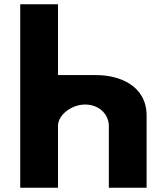

<svg xmlns="http://www.w3.org/2000/svg" viewBox="-20 -880 782 900"><path d="M74.8 0H251.8V-290C251.8 -341 314.7 -390 378.9 -390C447.8 -390 490.2 -341 490.2 -290V0H667.2V-338C667.2 -481 536.2 -528 432.1 -528H251.8V-860H74.8Z"/></svg>

Font: Hussar
Style: BdSuprExt
Weight: 700
Foundry: Cannot Into Space Fonts
Version: Version 2.00